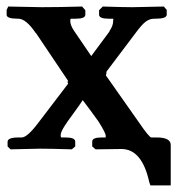

<svg xmlns="http://www.w3.org/2000/svg" viewBox="-29 -454 540 585"><path d="M340.8 0Q340.8 0 262.2 1L252 -7.8V-22.9Q252 -35.2 280.8 -35.2H293Q293 -35.2 293 -41Q293 -48.8 271 -84Q263.2 -95.2 246.1 -118.2Q229 -141.1 223.1 -148.9Q213.4 -133.8 193.6 -106.9Q173.8 -80.1 168.9 -71.8Q155.8 -51.8 155.8 -42Q155.8 -35.2 158.2 -35.2H170.9Q199.7 -35.2 200.2 -22.9V-7.8L189.9 1Q125 -1 92.8 -1L2.9 1L-5.9 -7.8V-22Q-5.9 -35.2 27.8 -35.2H37.1Q54.2 -35.2 87.9 -80.1L178.7 -199.2L176.8 -203.1Q176.8 -203.1 178.2 -208Q162.1 -231.9 129.2 -281Q96.2 -330.1 80.1 -354V-353Q50.3 -397 26.9 -397H24.9Q-9.3 -397 -8.8 -409.2V-423.8L-3.9 -434.1L98.1 -432.1Q148.9 -432.1 221.2 -434.1L231 -422.9V-409.2Q231 -397 202.1 -397H187Q185.1 -397 185.1 -390.1Q185.1 -377 196.8 -359.9L249 -283.2L305.2 -358.9H304.2Q316.4 -376 315.9 -392.1Q315.9 -397 316.9 -397H301.8Q272.9 -397 272.9 -409.2V-422.9L284.2 -434.1Q346.2 -432.1 375 -432.1L470.2 -434.1L479 -423.8V-409.2Q479 -397 444.8 -397H440.9Q426.8 -397 414.8 -387.9Q402.8 -378.9 383.8 -353L296.9 -237.8Q294.9 -235.8 294.9 -229L293.9 -225.1H293Q310.1 -201.2 344 -152.6Q377.9 -104 395 -80.1Q425.8 -35.2 432.1 -35.2H448.2Q491.2 -35.2 491.2 -12.2V110.8H429.2Q429.2 109.9 425.8 101.1Q403.8 0 340.8 0Z"/></svg>

Font: Linux Libertine
Style: Semibold
Weight: 600
Designer: Philipp H. Poll
Foundry: Philipp H. Poll
Version: Version 5.1.2 ; ttfautohint (v0.9)